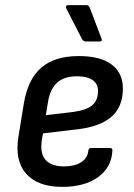

<svg xmlns="http://www.w3.org/2000/svg" viewBox="-20 -719 525 750"><path d="M223 11Q128 11 82.5 -40Q37 -91 52 -185L73 -314Q89 -410 141.5 -455Q194 -500 288 -500Q372 -500 416 -467Q460 -434 460 -374Q460 -301 415 -262.5Q370 -224 283 -214L148 -198L143 -170Q136 -119 158.5 -94Q181 -69 230 -69Q271 -69 296.5 -85Q322 -101 325 -130Q326 -141 336 -141H409Q420 -141 419 -131Q416 -65 363 -27Q310 11 223 11ZM159 -269 268 -282Q318 -289 340.5 -308Q363 -327 363 -364Q363 -391 342 -406Q321 -421 281 -421Q230 -421 202.5 -395.5Q175 -370 167 -318ZM314 -557Q306 -557 300 -567L238 -688Q237 -692 238.5 -695.5Q240 -699 245 -699H318Q327 -699 331 -688L377 -567Q381 -557 368 -557Z"/></svg>

Font: Sofia Sans Semi Condensed SemiBold
Style: Italic
Weight: 600
Italic angle: -9°
Version: Version 4.100